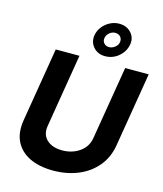

<svg xmlns="http://www.w3.org/2000/svg" viewBox="-141 -1089 1023 1203"><g transform="rotate(15 370.5 -488.0)"><path d="M588.8 -727.3H741.5L661.9 -246.4Q648.4 -164.1 600 -106.7Q551.5 -49.4 478.5 -19.5Q405.5 10.3 317.8 10.3Q229.8 10.3 166.7 -19.5Q103.7 -49.4 74.6 -106.7Q45.5 -164.1 58.9 -246.4L138.5 -727.3H292.3L213.8 -251.8Q204.2 -193.5 240.2 -160.2Q276.3 -126.8 340.2 -126.8Q404.1 -126.8 452.2 -160.2Q500.4 -193.5 509.9 -251.8ZM446.7 -766.3Q399.5 -766.3 371.1 -798.7Q342.7 -831 349.8 -876.1Q354.8 -906.6 374.3 -931.6Q393.8 -956.7 422.2 -971.4Q450.6 -986.2 482.2 -986.2Q530.5 -986.2 559.8 -954Q589.1 -921.9 580.6 -876.1Q571.7 -829.9 534.1 -798.1Q496.4 -766.3 446.7 -766.3ZM457 -827.8Q477.3 -827.8 495.2 -842.2Q513.1 -856.5 515.6 -876.1Q518.5 -897 506.2 -910.7Q494 -924.4 471.9 -924.4Q452.1 -924.4 435.2 -910.2Q418.3 -896 414.8 -876.1Q411.2 -856.2 423.5 -842Q435.7 -827.8 457 -827.8Z"/></g></svg>

Font: Inter UI
Style: Bold Italic
Weight: 700
Italic angle: 9.39999°
Designer: Rasmus Andersson
Foundry: rsms
Version: 3.2;8d6f07862